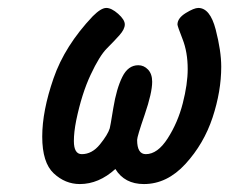

<svg xmlns="http://www.w3.org/2000/svg" viewBox="-20 -462 580 486"><path d="M86.9 -116.2Q86.9 -181.2 115.5 -263.7Q144 -346.2 214.8 -420.9Q235.8 -441.9 249 -441.9Q262.2 -441.9 279.1 -427Q295.9 -412.1 295.9 -400.1Q295.9 -388.2 282.5 -373Q269 -357.9 250.5 -339.4Q231.9 -320.8 209.5 -272.9Q187 -225.1 172.9 -157.2Q167 -127.4 167 -105Q167 -71.8 187 -71.8Q212.9 -71.8 232.9 -96.4Q252.9 -121.1 257.8 -137.2Q258.8 -139.2 266.8 -188.5Q274.9 -237.8 289.6 -267.3Q304.2 -296.9 330.1 -296.9Q344.2 -296.9 354.7 -285.9Q365.2 -274.9 365.2 -254.9Q365.2 -227.1 346.2 -171.6Q327.1 -116.2 327.1 -107.9Q327.1 -71.8 349.1 -71.8Q378.9 -71.8 404.5 -111.8Q430.2 -151.9 442.6 -200.4Q455.1 -249 455.1 -287.1Q455.1 -330.1 442.1 -363Q429.2 -396 429.2 -399.9Q429.2 -416 450.2 -429Q471.2 -441.9 481.9 -441.9Q511.7 -441.9 525.9 -387.5Q540 -333 540 -293Q540 -231 518.1 -164.6Q496.1 -98.1 449.5 -47.1Q402.8 3.9 344.2 3.9Q295.4 3.9 272 -34.2Q230 3.9 182.1 3.9Q145 3.9 116 -23.2Q86.9 -50.3 86.9 -116.2Z"/></svg>

Font: CMU Typewriter Text
Style: BoldItalic
Weight: 700
Italic angle: -14.04°
Version: Version 0.7.0